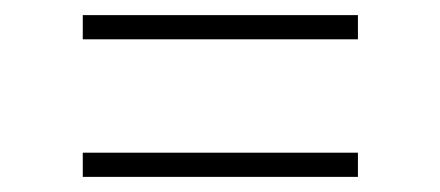

<svg xmlns="http://www.w3.org/2000/svg" viewBox="-20 -507 582 254"><path d="M89.5 -455V-487H453.5V-455ZM89.5 -273V-305H453.5V-273Z"/></svg>

Font: Encode Sans SmExp Th
Style: Regular
Weight: 100
Width: 6
Designer: Multiple Designers
Foundry: Impallari Type
Version: Version 3.002; ttfautohint (v1.8.3) -l 8 -r 50 -G 200 -x 14 